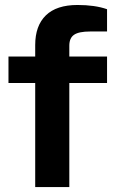

<svg xmlns="http://www.w3.org/2000/svg" viewBox="-20 -755 469 775"><path d="M122.1 0V-419.9H14.2V-526.9H122.1V-573.2Q122.1 -650.9 165 -692.9Q208 -734.9 293 -734.9Q363.3 -734.9 412.1 -717.8V-627.9H344.2Q298.3 -627.9 279.1 -614.7Q259.8 -601.6 259.8 -570.8V-526.9H412.1V-419.9H259.8V0Z"/></svg>

Font: Archivo Expanded SemiBold
Style: Regular
Weight: 600
Width: 7
Designer: Hector Gatti
Foundry: Omnibus-Type
Version: Version 2.001